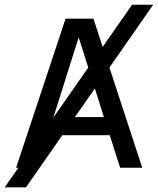

<svg xmlns="http://www.w3.org/2000/svg" viewBox="-64 -718 676 822"><path d="M544.9 0H450.2L405.8 -139.2H140.1L95.2 0H4.9L216.8 -638.2H335.9ZM380.9 -216.8 272.9 -558.1 165 -216.8ZM591.8 -697.8 47.4 84H-43.9L501.5 -697.8Z"/></svg>

Font: Code New Roman
Style: Regular
Weight: 400
Monospace: yes
Designer: Sam Radian
Foundry: Code New Roman
Version: Version 2.00 November 29, 2014